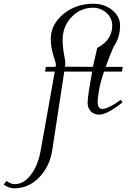

<svg xmlns="http://www.w3.org/2000/svg" viewBox="-222 -606 698 1028"><path d="M-202.1 381.8 -186.5 362.3 -182.6 365.2Q-164.1 379.9 -143.6 379.9Q-93.8 379.9 -55.7 328.6Q-17.6 277.3 -3.9 198.2L71.3 -222.7H19.5L23.4 -248H75.2Q77.1 -256.8 77.1 -258.8Q77.1 -269.5 68.4 -293.9Q49.8 -349.6 49.8 -396.5Q49.8 -474.6 116.7 -530.3Q183.6 -585.9 278.3 -585.9Q336.9 -585.9 378.9 -551.8Q420.9 -517.6 420.9 -469.7Q420.9 -405.3 386.7 -356.4Q371.1 -323.2 343.8 -248H435.5L430.7 -222.7H335Q314.5 -163.1 307.6 -119.1Q300.8 -80.1 300.8 -61.5Q300.8 -22.5 326.2 -22.5Q340.8 -22.5 369.1 -36.6Q397.5 -50.8 423.8 -71.3L434.6 -58.6Q351.6 7.8 309.6 7.8Q281.2 7.8 264.2 -9.8Q247.1 -27.3 247.1 -55.7Q247.1 -75.2 253.9 -120.1L271.5 -222.7H122.1L57.6 199.2Q43.9 286.1 -12.7 344.2Q-69.3 402.3 -145.5 402.3Q-171.9 402.3 -197.3 385.7ZM113.3 -392.6Q113.3 -353.5 122.1 -307.6Q127.9 -280.3 127.9 -265.6Q127.9 -259.8 125 -249L275.4 -248L298.8 -349.6Q378.9 -391.6 378.9 -468.8Q378.9 -508.8 348.6 -536.6Q318.4 -564.5 275.4 -564.5Q208 -564.5 160.6 -514.2Q113.3 -463.9 113.3 -392.6Z"/></svg>

Font: Kleymisska
Style: Regular
Weight: 500
Italic angle: -8°
Designer: gluk
Foundry: gluk
Version: Version 0.298